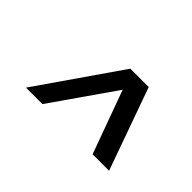

<svg xmlns="http://www.w3.org/2000/svg" viewBox="-54 -893 709 709"><g transform="rotate(45 300.0 -539.0)"><path d="M96 -378 319 -700H415L530 -378H444L354 -625L182 -378Z"/></g></svg>

Font: CommitMono
Style: Italic
Weight: 400
Monospace: yes
Designer: Eigil Nikolajsen
Foundry: Eigil Nikolajsen
Version: Version 1.143